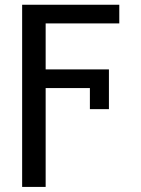

<svg xmlns="http://www.w3.org/2000/svg" viewBox="-20 -565 580 789"><path d="M470.2 -545.5V-468.8H167.6V-279.8H427.6V-116.5H349.4V-203.1H167.6V203.1H71V-545.5Z"/></svg>

Font: Inter P
Style: Regular
Weight: 400
Designer: Rasmus Andersson
Foundry: rsms
Version: Version 3.018;git-588b23468